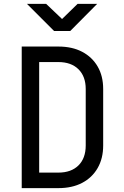

<svg xmlns="http://www.w3.org/2000/svg" viewBox="-20 -970 640 990"><path d="M92 0V-730H281Q352 -730 403.5 -703Q455 -676 483.5 -627Q512 -578 512 -511V-220Q512 -153 483.5 -103.5Q455 -54 403.5 -27Q352 0 281 0ZM182 -80H281Q347 -80 384.5 -117Q422 -154 422 -220V-511Q422 -576 384.5 -613Q347 -650 281 -650H182ZM259 -810 119 -950H218L300 -872L380 -950H481L342 -810Z"/></svg>

Font: NKDuy Mono
Style: Regular
Weight: 400
Monospace: yes
Designer: NKDuy
Foundry: NKDuy
Version: Version 2.251; ttfautohint (v1.8.4.7-5d5b)